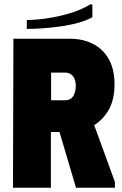

<svg xmlns="http://www.w3.org/2000/svg" viewBox="-20 -882 574 902"><path d="M43 -700H219V0H41ZM309 -700Q369 -700 416.5 -676Q464 -652 491 -604.5Q518 -557 518 -485Q518 -410 487.5 -360.5Q457 -311 409 -286.5Q361 -262 308 -262H131V-700ZM220 -411H285Q303 -411 314 -419.5Q325 -428 330.5 -444Q336 -460 336 -479Q336 -497 330.5 -510.5Q325 -524 314 -532.5Q303 -541 285 -541H220ZM232 -355 401 -353 520 -27V0H337ZM405 -862 414 -860V-801Q385 -785 344 -774Q303 -763 258 -757Q213 -751 173 -748.5Q133 -746 106 -746V-788Q144 -788 198 -795.5Q252 -803 307.5 -819.5Q363 -836 405 -862Z"/></svg>

Font: Phudu ExtraBold
Style: Regular
Weight: 800
Version: Version 1.005;gftools[0.9.23]